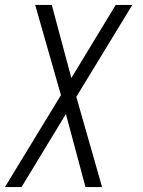

<svg xmlns="http://www.w3.org/2000/svg" viewBox="-58 -540 578 775"><path d="M354 215H287L208 -80L29 215H-38L188 -156L84 -520H151L230 -225L409 -520H476L250 -149Z"/></svg>

Font: Iosevka Light
Style: Italic
Weight: 300
Italic angle: -9°
Monospace: yes
Designer: Belleve Invis
Foundry: Belleve Invis
Version: Version 32.5.0; ttfautohint (v1.8.4)